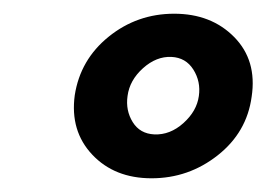

<svg xmlns="http://www.w3.org/2000/svg" viewBox="-20 -720 389 280"><path d="M89 -581Q82 -529 114.5 -494.5Q147 -460 201 -460Q255 -460 297.5 -493.5Q340 -527 347 -579Q355 -632 321.5 -666Q288 -700 234 -700Q180 -700 138.5 -666.5Q97 -633 89 -581ZM166 -580Q169 -603 188.5 -620.5Q208 -638 230 -637Q251 -636 262 -618.5Q273 -601 270 -580Q267 -558 247.5 -540.5Q228 -523 205 -524Q184 -525 173.5 -542Q163 -559 166 -580Z"/></svg>

Font: Jost* 700 Bold Italic
Style: Bold Italic
Weight: 700
Italic angle: -10°
Version: Version 3.200; ttfautohint (v0.97) -l 8 -r 50 -G 200 -x 14 -